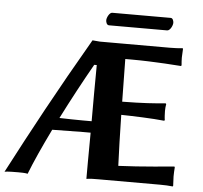

<svg xmlns="http://www.w3.org/2000/svg" viewBox="-55 -842 952 902"><g transform="rotate(5 420.5 -391.0)"><path d="M205 -213C246 -214 317 -215 350 -215C362 -215 374 -215 386 -215C385 -110 385 -23 385 3C402 0 423 0 440 0H732C753 0 776 1 792 3L794 0C793 -14 792 -34 792 -44C792 -54 793 -79 794 -87L792 -91C792 -91 631 -75 529 -71C526 -135 524 -221 522 -311C578 -310 668 -307 725 -301L728 -304C726 -313 725 -338 725 -347C725 -356 726 -371 728 -380L725 -383C671 -378 620 -374 521 -373C520 -445 519 -515 518 -574C527 -574 537 -574 549 -574C655 -574 782 -564 782 -564L784 -568C783 -576 782 -595 782 -604C782 -612 783 -631 784 -645L782 -648C766 -646 743 -645 722 -645H478H440H392L357 -648C214 -402 105 -200 -1 3C11 0 52 0 63 0C74 0 96 0 108 3C130 -54 165 -131 205 -213ZM386 -269C371 -269 357 -269 345 -269C319 -269 269 -270 234 -271C279 -360 329 -453 375 -534H387C386 -453 386 -357 386 -269ZM702 -725C716 -725 728 -750 728 -763C728 -771 724 -785 714 -785H438C425 -785 413 -760 413 -748C413 -739 417 -725 428 -725Z"/></g></svg>

Font: Libertinus Sans
Style: Bold
Weight: 700
Designer: Philipp H. Poll, Khaled Hosny
Foundry: Caleb Maclennan
Version: Version 7.050;RELEASE